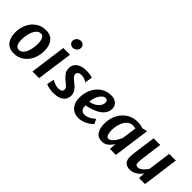

<svg xmlns="http://www.w3.org/2000/svg" viewBox="126 -1793 2785 2785"><g transform="rotate(45 1519.0 -400.5)"><path d="M234.5 8Q168.5 8 124.8 -21.2Q81 -50.5 59.2 -103.5Q37.5 -156.5 37.5 -226.5Q37.5 -316 73.5 -394Q109 -471 176.2 -517.5Q243.5 -564 333 -564Q399 -564 442 -535.2Q485 -506.5 506.2 -454.2Q527.5 -402 527.5 -330.5Q527.5 -241.5 492.5 -163.5Q457 -86 390.5 -39Q324 8 234.5 8ZM254 -81.5Q289.5 -81.5 315 -105Q340.5 -128.5 356.8 -166.5Q373 -204.5 380.5 -249.5Q388 -294.5 388 -337.5Q388 -379.5 381 -410.5Q374 -441.5 357.2 -458.8Q340.5 -476 312.5 -476Q276.5 -476 250.5 -451.2Q224.5 -426.5 208 -387.5Q191.5 -348.5 183.5 -303.2Q175.5 -258 175.5 -217Q175.5 -150.5 195 -116Q214.5 -81.5 254 -81.5Z M615.5 0 691 -557H828.5L752 0ZM781.5 -656Q754 -656 732.8 -676.2Q711.5 -696.5 711.5 -724.5Q711.5 -759.5 737 -785.2Q762.5 -811 799 -811Q830.5 -811 851.8 -791.5Q873 -772 873 -744Q873 -707 847 -681.5Q821 -656 781.5 -656Z M1049 8Q1020 8 988.5 3.5Q957 -1 932 -8.2Q907 -15.5 895.5 -23.5L919.5 -135.5Q933.5 -123.5 956.5 -113.2Q979.5 -103 1004.5 -96.5Q1029.5 -90 1049.5 -90Q1086.5 -90 1109 -102.5Q1131.5 -115 1131.5 -144Q1131.5 -162 1122.5 -176.5Q1113.5 -191 1093.8 -208.2Q1074 -225.5 1041.5 -251Q1002 -284.5 977.5 -319.8Q953 -355 953 -407Q953 -460 981.2 -495Q1009.5 -530 1056.5 -547Q1103.5 -564 1160 -564Q1186 -564 1211.8 -561.2Q1237.5 -558.5 1258 -554.2Q1278.5 -550 1287.5 -545.5L1268.5 -426.5Q1260 -436.5 1242.2 -446Q1224.5 -455.5 1202.2 -461.2Q1180 -467 1158 -467Q1122.5 -467 1101.5 -453Q1080.5 -439 1080.5 -414Q1080.5 -393.5 1092 -376.5Q1103.5 -359.5 1121.5 -344.2Q1139.5 -329 1159.5 -312.5Q1189.5 -290 1212.5 -265.5Q1235.5 -241 1248.8 -213.2Q1262 -185.5 1262 -153.5Q1262 -96.5 1233 -60.8Q1204 -25 1155.8 -8.5Q1107.5 8 1049 8Z M1565.5 8Q1496 8 1451.5 -22.5Q1405.5 -53.5 1384.2 -103.8Q1363 -154 1363.5 -213.5Q1363.5 -311 1404 -392.5Q1443.5 -473 1512.5 -518.5Q1581.5 -564 1667 -564Q1717 -564 1750.5 -547Q1784 -530 1801 -501.5Q1818 -473 1818 -439Q1818 -387 1792.5 -346.5Q1767 -306 1723 -276.2Q1679 -246.5 1623.2 -226.8Q1567.5 -207 1507 -197Q1507 -193 1507 -189.2Q1507 -185.5 1507 -182Q1509 -140 1528.8 -114.8Q1548.5 -89.5 1593.5 -89.5Q1620 -89.5 1649.2 -100.2Q1678.5 -111 1705.8 -129Q1733 -147 1753.5 -168.5L1789.5 -99Q1775 -79 1749.8 -59.8Q1724.5 -40.5 1693 -25.2Q1661.5 -10 1628.5 -1Q1595.5 8 1565.5 8ZM1507.5 -274.5Q1537 -276 1568 -288.5Q1599 -301 1625.5 -322Q1652 -343 1668.2 -369.8Q1684.5 -396.5 1684.5 -426Q1684.5 -455 1672.8 -467.2Q1661 -479.5 1636.5 -479.5Q1616.5 -479.5 1599.8 -467.5Q1583 -455.5 1566.5 -435Q1538 -401.5 1524.2 -356.5Q1510.5 -311.5 1507.5 -274.5Z M2044.5 8Q1963.5 8 1925 -49Q1886.5 -106 1886.5 -202Q1886.5 -277 1909.8 -342.8Q1933 -408.5 1976.2 -458.2Q2019.5 -508 2079.8 -536Q2140 -564 2214 -564Q2241 -564 2273 -558.2Q2305 -552.5 2330.5 -545L2404 -564L2326.5 0H2204.5L2211 -107.5Q2183.5 -59 2141 -25.5Q2098.5 8 2044.5 8ZM2084.5 -88.5Q2106 -88.5 2126.2 -103.5Q2146.5 -118.5 2164.8 -142Q2183 -165.5 2198.2 -192.5Q2213.5 -219.5 2224.5 -244L2256.5 -470.5Q2232 -478 2201 -478Q2144.5 -478 2106 -438Q2067 -397.5 2047.8 -336.8Q2028.5 -276 2028.5 -213Q2028.5 -178.5 2033.8 -150.2Q2039 -122 2051 -105.2Q2063 -88.5 2084.5 -88.5Z M2622.5 10Q2559.5 10 2524.5 -22.2Q2489.5 -54.5 2489.5 -125Q2489.5 -145.5 2493.2 -181.8Q2497 -218 2503.5 -268Q2509.5 -312 2516.5 -361.5Q2523.5 -411 2530.5 -461Q2537.5 -511 2543.5 -557H2680Q2677.5 -540 2673.8 -512.5Q2670 -485 2665.5 -452Q2661 -419 2656.5 -384.8Q2652 -350.5 2648 -319.8Q2644 -289 2641 -266.5Q2635.5 -224 2632.8 -195Q2630 -166 2630 -150.5Q2630 -121 2642.5 -108Q2655 -95 2679 -95Q2700.5 -95 2724.5 -109.5Q2748.5 -124 2772 -148.5Q2795.5 -173 2815 -203L2863 -557H2999.5L2924.5 0H2801L2807.5 -100Q2774 -52.5 2725.8 -21.2Q2677.5 10 2622.5 10Z"/></g></svg>

Font: Merriweather Sans SemiBold
Style: Italic
Weight: 600
Italic angle: -7.5°
Designer: Eben Sorkin
Foundry: Eben Sorkin
Version: Version 2.001